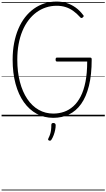

<svg xmlns="http://www.w3.org/2000/svg" viewBox="-20 -1473 1347 2431"><path d="M655 19Q540 19 445.5 -32Q351 -83 282.5 -179Q214 -275 177 -411.5Q140 -548 140 -718Q140 -831 159 -929Q178 -1027 213 -1109Q248 -1191 297.5 -1254.5Q347 -1318 409 -1362.5Q471 -1407 543.5 -1430Q616 -1453 697 -1453Q764 -1453 823.5 -1434.5Q883 -1416 935.5 -1379Q988 -1342 1032 -1284Q1041 -1275 1039.5 -1268.5Q1038 -1262 1029 -1253Q1018 -1245 1010.5 -1245Q1003 -1245 995 -1255Q951 -1304 905.5 -1336Q860 -1368 809 -1384Q758 -1400 697 -1400Q626 -1400 561 -1378.5Q496 -1357 440.5 -1316Q385 -1275 340 -1215.5Q295 -1156 263.5 -1080Q232 -1004 215.5 -913.5Q199 -823 199 -718Q199 -562 232 -436Q265 -310 325.5 -220Q386 -130 470 -82.5Q554 -35 655 -35Q726 -35 790 -57Q854 -79 908 -127Q962 -175 1001.5 -252Q1041 -329 1062.5 -438.5Q1084 -548 1084 -694H701Q693 -694 688.5 -699.5Q684 -705 684 -719Q684 -733 688.5 -738.5Q693 -744 701 -744H1119Q1131 -744 1136 -739Q1141 -734 1141 -721Q1141 -526 1106 -386Q1071 -246 1007 -156.5Q943 -67 853.5 -24Q764 19 655 19ZM601 306Q590 302 589 295.5Q588 289 594 276Q607 251 615 225.5Q623 200 626.5 171.5Q630 143 630 108Q630 97 636 90.5Q642 84 655 84Q670 84 677.5 92Q685 100 685 112Q685 139 678.5 172Q672 205 660 237Q648 269 633 293Q627 303 619.5 307Q612 311 601 306ZM0 928H1307V938H0ZM0 -20H1307V0H0ZM0 -505H1307V-500H0ZM0 -1448H1307V-1438H0Z"/></svg>

Font: Playwrite ID Guides
Style: Regular
Weight: 400
Designer: Veronika Burian, José Scaglione
Foundry: TypeTogether
Version: Version 1.003